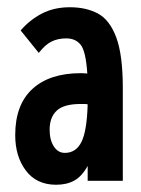

<svg xmlns="http://www.w3.org/2000/svg" viewBox="-20 -499 390 530"><path d="M135 11Q81 11 51.5 -28Q22 -67 22 -126Q22 -210 69.5 -253.5Q117 -297 203 -297Q211 -297 221 -296Q217 -357 203 -375Q189 -393 163 -393Q140 -393 122.5 -384.5Q105 -376 87 -353L37 -415Q62 -444 95.5 -461.5Q129 -479 173 -479Q218 -479 250.5 -461.5Q283 -444 301 -395.5Q319 -347 319 -256V0H222V-41Q206 -12 185 -0.5Q164 11 135 11ZM117 -141Q117 -113 128.5 -95Q140 -77 159 -77Q190 -77 205 -107.5Q220 -138 222 -211Q217 -212 212.5 -212Q208 -212 203 -212Q156 -212 136.5 -193.5Q117 -175 117 -141Z"/></svg>

Font: Inconsolata ExtraCondensed ExtraBold
Style: Regular
Weight: 800
Width: 2
Monospace: yes
Designer: Raph Levien, Cyreal, Brenton Simpson
Foundry: Raph Levien, Cyreal, Google
Version: Version 3.001; ttfautohint (v1.8.2.53-6de2)